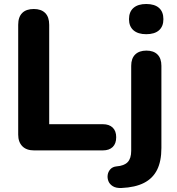

<svg xmlns="http://www.w3.org/2000/svg" viewBox="-20 -752 886 960"><path d="M150 0Q112 0 91.5 -21Q71 -42 71 -79V-628Q71 -667 91 -687Q111 -707 149 -707Q186 -707 206 -687Q226 -667 226 -628V-131H494Q526 -131 543.5 -114Q561 -97 561 -66Q561 -34 543.5 -17Q526 0 494 0ZM587 188Q560 189 544 179Q528 169 522 153.5Q516 138 518.5 122Q521 106 532 94Q543 82 562 80Q601 77 618.5 58.5Q636 40 636 2V-423Q636 -460 656 -479.5Q676 -499 712 -499Q748 -499 767.5 -479.5Q787 -460 787 -423V-12Q787 54 765.5 97Q744 140 700 162.5Q656 185 587 188ZM711 -581Q670 -581 647.5 -600.5Q625 -620 625 -656Q625 -693 647.5 -712.5Q670 -732 711 -732Q753 -732 775 -712.5Q797 -693 797 -656Q797 -620 775 -600.5Q753 -581 711 -581Z"/></svg>

Font: Nunito ExtraLight ExtraBold
Style: Regular
Weight: 800
Version: Version 3.602